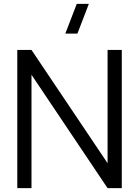

<svg xmlns="http://www.w3.org/2000/svg" viewBox="-20 -980 724 1000"><path d="M383.2 -805H320.2L379.8 -960H442.8ZM70 0V-720H144L540.3 -130V-720H614.3V0H540.3L144 -590.7V0Z"/></svg>

Font: Manrope
Style: Regular
Weight: 400
Designer: Mikhail Sharanda
Foundry: Mikhail Sharanda
Version: Version 4.503